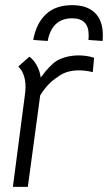

<svg xmlns="http://www.w3.org/2000/svg" viewBox="-20 -725 419 745"><path d="M345 -501 340 -445Q313 -452 286 -452Q235 -452 202 -425Q165 -402 136 -355L88 0H30L76 -352Q79 -372 79 -388Q79 -439 51 -467L94 -505Q110 -494 122.5 -471.5Q135 -449 138 -424Q172 -471 200 -489Q237 -510 286 -510Q316 -510 345 -501ZM379 -589Q379 -574 378 -566L323 -570Q324 -577 324 -589Q324 -654 260 -654Q182 -654 165 -566L109 -570Q120 -633 157.5 -669Q195 -705 260 -705Q318 -705 348.5 -675Q379 -645 379 -589Z"/></svg>

Font: Bellota Text
Style: Italic
Weight: 400
Italic angle: -7.5°
Designer: Kemie Guaida
Foundry: Kemie Guaida
Version: Version 4.001